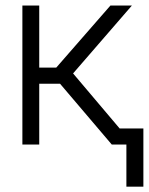

<svg xmlns="http://www.w3.org/2000/svg" viewBox="-20 -536 552 712"><path d="M63 0V-515.6H125.5V-285.2H188.5L389.6 -515.6H469.2L251 -263.7L474.1 0H394.5L202.6 -225.6H125.5V0ZM448.7 156.2V0H407.2V-59.6H511.7V156.2Z"/></svg>

Font: Inter Display Light
Style: Regular
Weight: 300
Designer: Rasmus Andersson
Foundry: rsms
Version: Version 4.000;git-a52131595